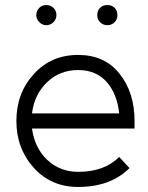

<svg xmlns="http://www.w3.org/2000/svg" viewBox="-20 -730 588 762"><path d="M514 -220V-250Q514 -363 454 -438Q395 -512 290 -512Q183 -512 114 -436Q45 -360 45 -250Q45 -141 114 -64Q183 12 290 12Q419 12 494 -63L453 -107Q394 -48 290 -48Q217 -48 166 -97Q141 -121 126.5 -152Q112 -183 107 -220ZM290 -452Q362 -452 404 -404Q445 -357 453 -280H107Q116 -354 166 -403Q217 -452 290 -452ZM164 -710Q147 -710 136 -699Q124 -687 124 -670Q124 -654 136 -642Q148 -630 164 -630Q180 -630 192 -642Q204 -654 204 -670Q204 -687 192 -699Q181 -710 164 -710ZM406 -710Q388 -710 377 -699Q366 -688 366 -670Q366 -653 377 -642Q389 -630 406 -630Q423 -630 435 -642Q446 -653 446 -670Q446 -688 435 -699Q424 -710 406 -710Z"/></svg>

Font: Unageo
Style: Light
Weight: 300
Designer: Richard Sepsi
Foundry: Richard Sepsi
Version: Version 2.000